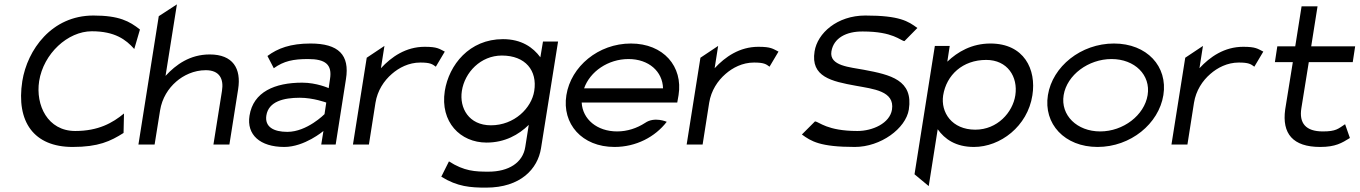

<svg xmlns="http://www.w3.org/2000/svg" viewBox="-20 -661 6217 878"><path d="M400 -518C505 -518 556 -480 594 -437L620 -526C572 -564 525 -590 407 -590C216 -590 105 -433 82 -290C53 -104 135 11 312 11C430 11 485 -15 545 -53L547 -142C495 -99 430 -62 324 -62C198 -62 142 -180 159 -290C179 -416 290 -518 400 -518Z M613 0H687L712 -156C721 -212 750 -257 786 -288C818 -316 866 -340 921 -340C984 -340 1004 -300 995 -245L956 0H1029L1069 -253C1084 -348 1045 -412 939 -412C849 -412 785 -366 737 -314L789 -641L706 -587Z M1121 -132C1107 -45 1169 11 1280 11C1373 11 1459 -62 1459 -62L1449 0H1515L1562 -299C1580 -410 1528 -462 1400 -462C1308 -462 1250 -440 1203 -405L1232 -349C1278 -382 1321 -391 1389 -391C1468 -391 1500 -366 1489 -299L1483 -258C1483 -258 1428 -283 1362 -283C1237 -283 1138 -241 1121 -132ZM1198 -133C1208 -197 1277 -214 1351 -214C1413 -214 1472 -192 1472 -192L1464 -139C1464 -139 1384 -58 1294 -58C1231 -58 1190 -81 1198 -133Z M1594 0H1667L1697 -191C1706 -247 1736 -292 1772 -323C1804 -351 1849 -375 1902 -375C1947 -375 1957 -368 1973 -356L2014 -425C1988 -438 1980 -447 1922 -447C1836 -447 1770 -401 1722 -349L1738 -451L1657 -397Z M2014 -245C1992 -103 2085 -9 2205 -9C2289 -9 2352 -45 2398 -90L2382 11C2371 83 2306 124 2214 124C2153 124 2103 122 2033 77L1998 147C2072 193 2132 197 2203 197C2361 197 2439 111 2454 17L2532 -471H2463L2451 -399C2418 -444 2365 -482 2280 -482C2126 -482 2033 -364 2014 -245ZM2092 -245C2105 -330 2178 -407 2275 -407C2383 -407 2438 -338 2423 -245C2411 -167 2332 -88 2225 -88C2124 -88 2080 -167 2092 -245Z M2570 -226C2549 -95 2641 11 2790 11C2889 11 2976 -35 3029 -104C3029 -104 2973 -129 2930 -99C2893 -75 2849 -60 2802 -60C2710 -60 2644 -116 2640 -192H3077L3083 -226C3104 -357 3014 -462 2865 -462C2716 -462 2591 -357 2570 -226ZM2651 -257C2678 -334 2761 -391 2854 -391C2947 -391 3010 -334 3012 -257Z M3120 0H3193L3223 -191C3232 -247 3262 -292 3298 -323C3330 -351 3375 -375 3428 -375C3473 -375 3483 -368 3499 -356L3540 -425C3514 -438 3506 -447 3448 -447C3362 -447 3296 -401 3248 -349L3264 -451L3183 -397Z M3705 -426C3686 -309 3784 -289 3893 -269C3974 -254 4072 -245 4059 -160C4049 -97 3970 -62 3901 -62C3762 -62 3726 -104 3707 -106L3647 -46C3689 -15 3730 11 3889 11C4007 11 4122 -73 4136 -160C4157 -295 4053 -319 3930 -342C3868 -354 3771 -359 3782 -426C3792 -487 3850 -518 3926 -517C4065 -517 4097 -475 4116 -473L4175 -533C4133 -564 4094 -590 3937 -590C3808 -590 3718 -509 3705 -426Z M4162 136 4227 190 4268 -70C4300 -25 4350 11 4434 11C4554 11 4679 -83 4701 -225C4720 -344 4663 -462 4509 -462C4424 -462 4359 -424 4312 -379L4323 -451H4255ZM4293 -225C4308 -318 4382 -387 4490 -387C4587 -387 4636 -310 4623 -225C4611 -147 4541 -68 4440 -68C4333 -68 4281 -147 4293 -225Z M4772 -226C4751 -95 4848 11 4999 11C5150 11 5279 -95 5300 -226C5321 -357 5225 -462 5074 -462C4923 -462 4793 -357 4772 -226ZM4844 -226C4859 -318 4957 -391 5063 -391C5169 -391 5243 -318 5228 -226C5213 -134 5117 -60 5011 -60C4905 -60 4829 -134 4844 -226Z M5337 0H5410L5440 -191C5449 -247 5479 -292 5515 -323C5547 -351 5592 -375 5645 -375C5690 -375 5700 -368 5716 -356L5757 -425C5731 -438 5723 -447 5665 -447C5579 -447 5513 -401 5465 -349L5481 -451L5400 -397Z M5810 -377H5892L5857 -160C5842 -50 5892 11 6017 11C6087 11 6116 -7 6153 -30L6131 -93C6099 -72 6090 -60 6029 -60C5951 -60 5920 -98 5931 -166L5965 -377H6166L6177 -449H5976L6005 -632H5932L5903 -449H5821Z"/></svg>

Font: Charger Sport
Style: ExtObl
Weight: 400
Designer: Jasper
Foundry: Cannot Into Space Fonts
Version: Version 1.1